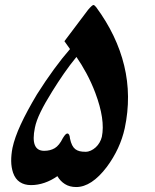

<svg xmlns="http://www.w3.org/2000/svg" viewBox="-20 -733 626 774"><path d="M390.6 -181.6Q404.8 -250.5 364.3 -358.4Q348.6 -399.9 328.6 -437Q308.6 -474.1 288.1 -503.4Q261.7 -471.2 237.5 -436.3Q213.4 -401.4 190.4 -364.3Q161.6 -318.4 143.8 -282Q126 -245.6 120.6 -217.8Q101.6 -125 158.2 -125Q182.6 -125 200.7 -135.7Q218.8 -146.5 233.4 -176.3Q239.7 -186.5 243.9 -190.7Q248 -194.8 251.5 -194.8Q260.7 -194.8 262.2 -174.3Q265.6 -158.2 270.8 -147.9Q275.9 -137.7 283.4 -131.8Q291 -126 301 -123.5Q311 -121.1 324.7 -121.1Q335.9 -121.1 346.4 -126Q356.9 -130.9 366 -139.2Q375 -147.5 381.3 -158.4Q387.7 -169.4 390.6 -181.6ZM482.9 -216.3Q464.8 -133.3 410.6 -60.1Q349.1 21 287.1 21Q260.7 21 241.7 9Q222.7 -2.9 211.4 -22.9Q186.5 -5.4 159.4 3.9Q132.3 13.2 105 13.2Q78.6 13.2 60.1 1Q41.5 -11.2 32.7 -36.6Q25.4 -58.6 25.1 -83.7Q24.9 -108.9 30.3 -136.7Q39.1 -178.2 63.7 -231.4Q88.4 -284.7 128.9 -352.5Q164.1 -408.2 197.8 -454.1Q231.4 -500 262.2 -535.2Q256.8 -543 251 -551Q245.1 -559.1 239.7 -566.9L335 -693.4Q351.6 -712.9 356.9 -712.9Q358.9 -712.9 362.1 -710Q365.2 -707 367.7 -704.1Q451.2 -590.8 480.7 -468.3Q510.3 -345.7 482.9 -216.3Z"/></svg>

Font: XB Zar
Style: Bold Italic
Weight: 700
Italic angle: -12°
Designer: Behnam
Foundry: Irmug
Version: Version 8.005 2009